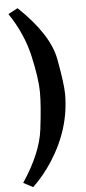

<svg xmlns="http://www.w3.org/2000/svg" viewBox="-66 -818 495 1105"><g transform="rotate(-5 181.5 -265.0)"><path d="M24.4 -752.4 79.6 -781.7Q255.4 -614.3 282.2 -469.2Q309.1 -324.2 309.1 -264.6Q309.1 -66.9 193.8 112.8Q143.6 191.4 79.6 252L24.4 222.7Q132.8 60.5 149.4 -74.7Q166 -210 166 -287.6Q166 -365.2 136.2 -498Q106.4 -630.9 24.4 -752.4Z"/></g></svg>

Font: NoticiaText-Bold
Style: Bold
Weight: 700
Designer: JM Sole
Foundry: JM Sole
Version: Version 1.003